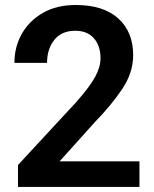

<svg xmlns="http://www.w3.org/2000/svg" viewBox="-20 -741 611 761"><path d="M532.7 -101.6V0H51.3V-86.9L282.2 -336.4Q336.4 -397.9 357.4 -436.8Q378.4 -475.6 378.4 -509.8Q378.4 -559.1 352.3 -589.1Q326.2 -619.1 278.3 -619.1Q224.1 -619.1 195.3 -583Q166.5 -546.9 166.5 -491.7H37.1Q37.1 -554.7 66.4 -606.7Q95.7 -658.7 150.1 -689.9Q204.6 -721.2 280.3 -721.2Q390.1 -721.2 449 -667.7Q507.8 -614.3 507.8 -522.5Q507.8 -453.6 465.3 -389.6Q422.9 -325.7 355 -255.9L216.3 -101.6Z"/></svg>

Font: Vazirmatn RD UI SemiBold
Style: Regular
Weight: 600
Designer: Saber Rastikerdar
Foundry: Saber Rastikerdar
Version: Version 33.003